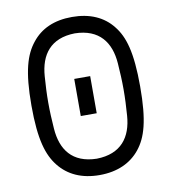

<svg xmlns="http://www.w3.org/2000/svg" viewBox="-81 -783 776 866"><g transform="rotate(-10 306.5 -350.0)"><path d="M306 12C388 12 450 -17 491 -68C532 -119 555 -192 555 -350C555 -508 532 -581 491 -632C450 -684 388 -712 306 -712C224 -712 163 -684 122 -632C81 -581 57 -508 57 -350C57 -192 81 -119 122 -68C163 -17 224 12 306 12ZM306 -63C194 -65 146 -133 139 -230C136 -271 134 -310 134 -350C134 -390 136 -429 139 -470C146 -567 194 -635 306 -637C418 -635 467 -567 474 -470C477 -429 479 -390 479 -350C479 -310 477 -271 474 -230C467 -133 418 -65 306 -63ZM268 -265H341V-435H268Z"/></g></svg>

Font: Finlandica
Style: Regular
Weight: 400
Designer: Niklas Ekholm, Juho Hiilivirta, Jaakko Suomalainen
Foundry: Helsinki Type Studio
Version: Version 2.000;Glyphs 3.2 (3202)